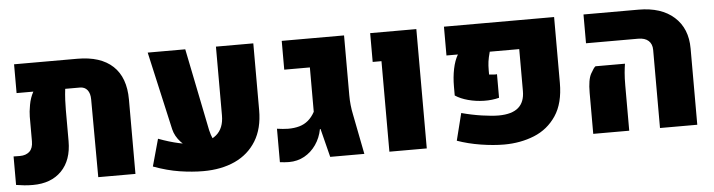

<svg xmlns="http://www.w3.org/2000/svg" viewBox="-42 -761 3522 947"><g transform="rotate(-5 1719.5 -288.0)"><path d="M360.4 -590.8Q475.6 -590.8 536.1 -534.2Q596.7 -477.5 596.7 -368.2V0H412.6L411.1 -384.8Q411.1 -415 397.9 -431.6Q384.8 -448.2 360.8 -448.2H288.1Q284.7 -420.4 283.4 -392.8Q282.2 -365.2 282.2 -344.7V-189.9Q282.2 -95.7 230.5 -42.7Q178.7 10.3 88.4 10.3Q64.9 10.3 45.9 8.3Q26.9 6.3 5.4 2.9V-138.2Q12.7 -138.2 20.5 -137.9Q28.3 -137.7 36.6 -137.7Q66.9 -137.7 84.5 -154.1Q102.1 -170.4 102.1 -204.6V-327.1Q102.1 -349.6 108.4 -384.8Q114.7 -419.9 130.4 -448.2H47.4V-590.8Z M932.1 15.6Q877.4 15.6 815.7 6.1Q753.9 -3.4 685.5 -28.8L722.7 -163.1Q776.4 -143.1 821.5 -133.1Q866.7 -123 903.8 -122.6Q970.7 -122.6 1008.8 -154.5Q1046.9 -186.5 1046.9 -250V-590.8H1231.9V-259.8Q1231.9 -169.4 1194.1 -107.9Q1156.2 -46.4 1088.9 -15.4Q1021.5 15.6 932.1 15.6ZM709 -590.8H895L977.5 -183.1Q982.9 -159.2 992.7 -137.7Q1002.4 -116.2 1023.9 -100.6H886.7Q859.9 -108.9 832.3 -138.7Q804.7 -168.5 796.4 -203.6Z M1356.4 7.8Q1345.7 7.8 1334 6.8Q1322.3 5.9 1311.5 4.4V-161.1Q1326.2 -159.2 1340.1 -157.7Q1354 -156.2 1366.7 -156.2Q1397.9 -156.2 1422.6 -163.3Q1447.3 -170.4 1466.3 -186.5Q1485.4 -202.6 1499.5 -228.5V-448.2H1372.6V-590.8H1681.2V-294.4Q1681.2 -245.1 1691.4 -197.3L1730 0H1561L1525.4 -141.1H1522.5Q1514.2 -97.7 1490.7 -64Q1467.3 -30.3 1432.9 -11.2Q1398.4 7.8 1356.4 7.8Z M1854 0V-448.2H1810.5V-590.8H2039.1V0Z M2421.4 14.2Q2368.7 14.2 2305.9 4.2Q2243.2 -5.9 2189.9 -24.9L2223.6 -159.2Q2274.4 -145.5 2324.5 -138.2Q2374.5 -130.9 2407.2 -130.9Q2472.7 -131.3 2504.4 -158.7Q2536.1 -186 2536.1 -240.7V-448.2H2390.1Q2382.3 -419.9 2379.6 -400.4Q2377 -380.9 2377 -356.9V-336.4Q2387.2 -335 2399.2 -334.2Q2411.1 -333.5 2416 -334.5V-217.8Q2380.9 -208.5 2340.6 -209.5Q2300.3 -210.4 2262.9 -220.5Q2225.6 -230.5 2199.2 -248V-292.5Q2199.2 -338.4 2207.5 -379.2Q2215.8 -419.9 2232.4 -448.2H2175.8V-590.8H2721.2V-265.1Q2721.2 -164.1 2679.9 -102.5Q2638.7 -41 2570.6 -13.4Q2502.4 14.2 2421.4 14.2Z M3193.8 0V-386.7Q3193.8 -416 3176 -432.1Q3158.2 -448.2 3125 -448.2H2866.7V-590.8H3139.2Q3251.5 -590.8 3314.9 -533.9Q3378.4 -477.1 3378.4 -377.4V0ZM2863.3 0V-203.1Q2863.3 -268.6 2879.2 -297.1Q2895 -325.7 2903.3 -331.1H3049.3Q3046.4 -313.5 3043.9 -286.9Q3041.5 -260.3 3041.5 -224.6V0Z"/></g></svg>

Font: Heebo Black
Style: Regular
Weight: 900
Designer: Oded Ezer
Foundry: Ezer Type House
Version: Version 3.100